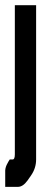

<svg xmlns="http://www.w3.org/2000/svg" viewBox="-23 -520 184 740"><path d="M116.2 -500V94.7Q116.2 127.9 96.7 156.2L83 175.8Q65.4 200.2 45.9 200.2H-2.9V136.7Q-2 123 5.9 109.4Q9.8 101.6 14.6 94.7H25.4Q34.2 94.7 34.2 75.2V-500Z"/></svg>

Font: Vancouver Drive
Style: Bold
Weight: 700
Designer: Valery Zaveryaev
Foundry: Cyreal (www.cyreal.org)
Version: Version 1.01